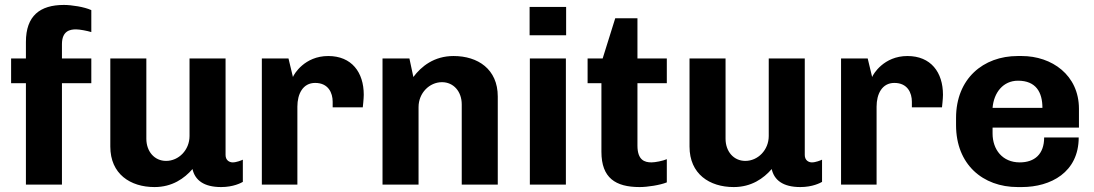

<svg xmlns="http://www.w3.org/2000/svg" viewBox="-20 -748 4435 778"><path d="M350 -618V-707C322 -720 270 -728 239 -728C142 -728 85 -684 85 -578V-511H25V-411H85V0H231V-411H350V-511H231V-569C231 -623 264 -629 288 -629C303 -629 334 -623 350 -618Z M894 -120V-511H748V-197C748 -140 704 -96 653 -96C606 -96 573 -134 573 -186V-511H427V-154C427 -43 508 10 606 10C678 10 727 -25 760 -63C770 -18 806 10 876 10C926 10 957 -7 964 -11V-101C958 -98 938 -90 923 -90C910 -90 894 -98 894 -120Z M1328 -313H1450C1450 -313 1454 -348 1454 -364C1454 -455 1405 -521 1310 -521C1214 -521 1171 -447 1167 -436L1149 -511H1041V0H1185V-316C1185 -367 1207 -412 1257 -412C1311 -412 1328 -371 1328 -336Z M1639 -511H1530V0H1676V-314C1676 -371 1720 -415 1771 -415C1818 -415 1851 -377 1851 -325V0H1997V-357C1997 -468 1916 -521 1818 -521C1739 -521 1687 -479 1655 -436Z M2126 -720V-605H2274V-720ZM2127 0H2273V-511H2127Z M2682 -9V-103C2666 -96 2635 -90 2620 -90C2592 -90 2563 -99 2563 -158V-411H2682V-511H2563V-674H2473L2422 -511H2361V-411H2417V-133C2417 -27 2474 10 2572 10C2604 10 2655 2 2682 -9Z M3241 -120V-511H3095V-197C3095 -140 3051 -96 3000 -96C2953 -96 2920 -134 2920 -186V-511H2774V-154C2774 -43 2855 10 2953 10C3025 10 3074 -25 3107 -63C3117 -18 3153 10 3223 10C3273 10 3304 -7 3311 -11V-101C3305 -98 3285 -90 3270 -90C3257 -90 3241 -98 3241 -120Z M3675 -313H3797C3797 -313 3801 -348 3801 -364C3801 -455 3752 -521 3657 -521C3561 -521 3518 -447 3514 -436L3496 -511H3388V0H3532V-316C3532 -367 3554 -412 3604 -412C3658 -412 3675 -371 3675 -336Z M4351 -191H4211C4211 -123 4172 -90 4112 -90C4042 -90 4002 -142 4002 -207V-231H4352V-307C4352 -444 4242 -521 4120 -521H4104C3964 -521 3854 -429 3854 -270V-241C3854 -82 3962 10 4104 10H4120C4238 10 4351 -50 4351 -191ZM4105 -421C4178 -421 4204 -374 4204 -311H4002C4007 -373 4045 -421 4105 -421Z"/></svg>

Font: Chivo
Style: Bold
Weight: 700
Designer: Hector Gatti
Foundry: Omnibus-Type
Version: Version 1.003;PS 001.003;hotconv 1.0.70;makeotf.lib2.5.58329